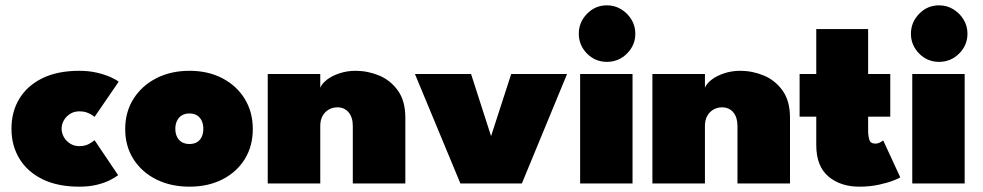

<svg xmlns="http://www.w3.org/2000/svg" viewBox="-20 -688 3688 720"><path d="M277.5 -140Q298.5 -140 313.2 -148Q328 -156 334.5 -162.5L423 -31Q413 -23 393 -12.8Q373 -2.5 343.8 4.8Q314.5 12 277 12Q196 12 139.2 -16Q82.5 -44 52.8 -93Q23 -142 23 -205.5Q23 -269.5 52.8 -318.2Q82.5 -367 139.2 -394.8Q196 -422.5 277 -422.5Q313.5 -422.5 343.2 -415.5Q373 -408.5 394.2 -399Q415.5 -389.5 425 -381.5L334.5 -249.5Q331.5 -252.5 323.8 -257.5Q316 -262.5 304.5 -266.5Q293 -270.5 277.5 -270.5Q258 -270.5 243 -261Q228 -251.5 219.5 -236.8Q211 -222 211 -205.5Q211 -189 219.5 -174Q228 -159 243 -149.5Q258 -140 277.5 -140Z M690.5 12Q620.5 12 566 -15.2Q511.5 -42.5 480.5 -91.2Q449.5 -140 449.5 -204Q449.5 -268 480.5 -317.2Q511.5 -366.5 566 -394.5Q620.5 -422.5 690.5 -422.5Q760.5 -422.5 814 -394.5Q867.5 -366.5 897.8 -317.2Q928 -268 928 -204Q928 -140 897.8 -91.2Q867.5 -42.5 814 -15.2Q760.5 12 690.5 12ZM690.5 -148Q707 -148 718.5 -154.8Q730 -161.5 736.2 -174.5Q742.5 -187.5 742.5 -205Q742.5 -222.5 736.2 -235.5Q730 -248.5 718.5 -255.5Q707 -262.5 690.5 -262.5Q674 -262.5 662.2 -255.5Q650.5 -248.5 644 -235.5Q637.5 -222.5 637.5 -205Q637.5 -187.5 644 -174.5Q650.5 -161.5 662.2 -154.8Q674 -148 690.5 -148Z M1313.5 -422.5Q1359 -422.5 1401.8 -404.8Q1444.5 -387 1472.2 -348.2Q1500 -309.5 1500 -246.5V0H1303V-216Q1303 -248 1287.2 -266.8Q1271.5 -285.5 1245 -285.5Q1227.5 -285.5 1212.8 -277Q1198 -268.5 1189.5 -253Q1181 -237.5 1181 -216V0H984V-410.5H1181V-359Q1187.5 -375 1206.5 -389.5Q1225.5 -404 1253.5 -413.2Q1281.5 -422.5 1313.5 -422.5Z M1536 -410.5H1746.5L1821.5 -177.5L1897 -410.5H2106.5L1937 0H1706.5Z M2155.5 0V-410.5H2352V0ZM2256 -456Q2212 -456 2181.2 -487.2Q2150.5 -518.5 2150.5 -561.5Q2150.5 -604.5 2181.2 -636.2Q2212 -668 2256 -668Q2285 -668 2309 -653.5Q2333 -639 2347.8 -615Q2362.5 -591 2362.5 -561.5Q2362.5 -518.5 2331.2 -487.2Q2300 -456 2256 -456Z M2756 -422.5Q2801.5 -422.5 2844.2 -404.8Q2887 -387 2914.8 -348.2Q2942.5 -309.5 2942.5 -246.5V0H2745.5V-216Q2745.5 -248 2729.8 -266.8Q2714 -285.5 2687.5 -285.5Q2670 -285.5 2655.2 -277Q2640.5 -268.5 2632 -253Q2623.5 -237.5 2623.5 -216V0H2426.5V-410.5H2623.5V-359Q2630 -375 2649 -389.5Q2668 -404 2696 -413.2Q2724 -422.5 2756 -422.5Z M2978.5 -410.5H3041V-579H3235.5V-410.5H3318.5V-250.5H3235.5V-197.5Q3235.5 -179.5 3239.8 -164.5Q3244 -149.5 3262.5 -149.5Q3272.5 -149.5 3281.2 -154.5Q3290 -159.5 3292 -161.5L3356 -23Q3352 -19.5 3330.2 -11Q3308.5 -2.5 3275.2 4.8Q3242 12 3202.5 12Q3131.5 12 3086.2 -26.5Q3041 -65 3041 -144V-250.5H2978.5Z M3401 0V-410.5H3597.5V0ZM3501.5 -456Q3457.5 -456 3426.8 -487.2Q3396 -518.5 3396 -561.5Q3396 -604.5 3426.8 -636.2Q3457.5 -668 3501.5 -668Q3530.5 -668 3554.5 -653.5Q3578.5 -639 3593.2 -615Q3608 -591 3608 -561.5Q3608 -518.5 3576.8 -487.2Q3545.5 -456 3501.5 -456Z"/></svg>

Font: League Spartan Thin Black
Style: Regular
Weight: 900
Version: Version 2.002